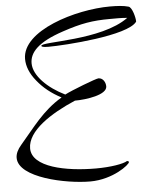

<svg xmlns="http://www.w3.org/2000/svg" viewBox="-68 -814 779 971"><g transform="rotate(-5 321.0 -328.5)"><path d="M351 108C466 108 554 40 554 27C554 24 551 22 545 21C525 34 460 45 385 45C233 45 62 11 62 -85C62 -174 183 -252 309 -306C367 -306 473 -321 473 -364C473 -385 460 -408 437 -408C425 -408 297 -359 263 -341C177 -383 107 -450 107 -513C107 -568 150 -617 279 -660C374 -692 433 -702 521 -702C548 -702 576 -703 609 -700C469 -597 164 -619 164 -597C164 -593 170 -589 199 -589C282 -589 605 -610 652 -677V-681C652 -696 639 -752 620 -756C596 -763 563 -765 527 -765C352 -765 76 -682 76 -538C76 -501 91 -463 122 -425C153 -386 193 -354 243 -328C144 -270 87 -185 19 -107C0 -85 -10 -64 -10 -43C-10 58 227 108 351 108Z"/></g></svg>

Font: Comforter
Style: Regular
Weight: 400
Designer: Robert E. Leuschke
Foundry: Robert E. Leuschke
Version: Version 1.013; ttfautohint (v1.8.3)